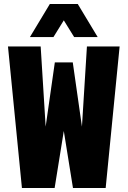

<svg xmlns="http://www.w3.org/2000/svg" viewBox="-20 -943 640 963"><path d="M90 0 20 -710H184L209 -308L255 -630H345L391 -308L416 -710H580L510 0H346L300 -286L254 0ZM130 -757 230 -923H370L470 -757H352L300 -841L248 -757Z"/></svg>

Font: Geist Mono UltraBlack
Style: Regular
Weight: 900
Monospace: yes
Designer: Basement.studio, Andrés Briganti, Mateo Zaragoza
Foundry: Basement.studio, Vercel, Andrés Briganti, Guido Ferreyra, Mateo Zaragoza
Version: Version 1.400; ttfautohint (v1.8.4.7-5d5b)